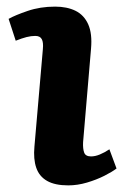

<svg xmlns="http://www.w3.org/2000/svg" viewBox="-20 -546 377 580"><path d="M109.5 -397.5Q111.5 -418 106.2 -427.7Q101 -437.5 86.5 -437.5Q74 -437.5 60.2 -434Q46.5 -430.5 27.5 -423L6 -489Q25.5 -500 63.5 -513Q101.5 -526 146.5 -526Q182.5 -526 208.3 -513.3Q234 -500.5 246.5 -472.5Q259 -444.5 255 -399L231 -116.5Q230 -96.5 234.3 -85Q238.5 -73.5 255 -73.5Q267.5 -73.5 281.5 -79.3Q295.5 -85 310.5 -95L332 -37Q319 -27 295.3 -15Q271.5 -3 242.8 5.5Q214 14 186 14Q146 14 122.3 0.5Q98.5 -13 89.5 -39.3Q80.5 -65.5 84 -103Z"/></svg>

Font: Literata
Style: Italic
Weight: 400
Italic angle: -2°
Designer: Latin by Veronika Burian and Jose Scaglione. Greek by Irene Vlachou. Cyrillic by Vera Evstafieva
Foundry: TypeTogether
Version: Version 3.103;gftools[0.9.29]